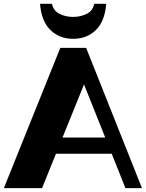

<svg xmlns="http://www.w3.org/2000/svg" viewBox="-20 -979 759 999"><path d="M0 0 293.8 -730H428.2L718.7 0H632.7L396.2 -592.3L437.5 -590L198.7 0ZM245.7 -179V-263.5H569.2V-179ZM360.5 -777Q290.2 -777 243 -822.3Q195.7 -867.5 188.2 -959.2H250.7Q258 -923 289.6 -907Q321.2 -891 360.5 -891Q399.2 -891 431.2 -907Q463.2 -923 470.2 -959.2H532.7Q525.2 -867.5 478.5 -822.3Q431.7 -777 360.5 -777Z"/></svg>

Font: Savate ExtraLight
Style: Regular
Weight: 200
Designer: Max Esnée
Foundry: Plomb Type
Version: Version 2.000